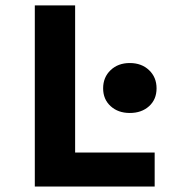

<svg xmlns="http://www.w3.org/2000/svg" viewBox="-20 -680 640 700"><path d="M106.9 0V-660.2H253.9V-124H543.9V0ZM453.1 -268.1Q410.6 -268.1 383.3 -293Q356 -317.9 356 -357.9Q356 -398.4 383.3 -424.3Q410.6 -450.2 453.1 -450.2Q496.1 -450.2 523.4 -424.3Q550.8 -398.4 550.8 -357.9Q550.8 -317.4 523.4 -292.7Q496.1 -268.1 453.1 -268.1Z"/></svg>

Font: Office Code Pro D Bold
Style: Regular
Weight: 700
Designer: Nathan Rutzky & Paul D. Hunt
Foundry: Adobe Systems Incorporated
Version: Version 1.004;PS 001.004;hotconv 1.0.70;makeotf.lib2.5.58329